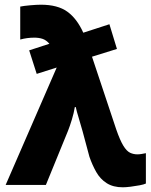

<svg xmlns="http://www.w3.org/2000/svg" viewBox="-20 -786 640 816"><path d="M136 -472 104 -572 190 -600Q176 -616 160.5 -621Q145 -626 126 -626Q95 -626 66 -618V-758Q80 -761 108 -763.5Q136 -766 154 -766Q225 -766 266 -736.5Q307 -707 334 -647L445 -683L477 -578L371 -545L474 -236Q490 -190 504 -167Q518 -144 532.5 -137Q547 -130 564 -130Q572 -130 581 -131.5Q590 -133 600 -135V-6Q592 -2 573.5 1.5Q555 5 535 7.5Q515 10 502 10Q461 10 433.5 -7.5Q406 -25 389 -55Q372 -85 360 -120L331 -228Q322 -261 314 -286.5Q306 -312 302 -331H298Q294 -306 285.5 -278Q277 -250 269 -230L175 0H4L221 -499Z"/></svg>

Font: Noto Sans Mono Black
Style: Regular
Weight: 900
Designer: Monotype Design Team
Foundry: Monotype Imaging Inc.
Version: Version 2.014